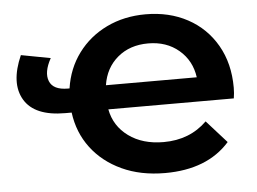

<svg xmlns="http://www.w3.org/2000/svg" viewBox="-44 -595 881 657"><g transform="rotate(-5 396.5 -266.5)"><path d="M498 7Q414 7 349.5 -23Q285 -53 245.5 -105.5Q206 -158 197 -227H175Q70 -227 35 -286Q0 -345 41 -438L142 -419Q116 -372 128.5 -341Q141 -310 191 -310H197Q207 -378 245.5 -430Q284 -482 344 -511Q404 -540 478 -540Q559 -540 622 -506Q685 -472 721 -409.5Q757 -347 757 -264Q757 -245 754 -227H323Q334 -169 382 -134Q430 -99 502 -99Q592 -99 651 -157L720 -80Q643 7 498 7ZM322 -310H634Q626 -368 583.5 -404Q541 -440 478 -440Q415 -440 373 -404.5Q331 -369 322 -310Z"/></g></svg>

Font: Montserrat SemiBold
Style: Regular
Weight: 600
Designer: Julieta Ulanovsky
Foundry: Julieta Ulanovsky
Version: Version 9.000; ttfautohint (v1.8.4.7-5d5b)